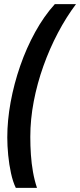

<svg xmlns="http://www.w3.org/2000/svg" viewBox="-20 -747 386 925"><path d="M56.2 158.2Q42 128.9 33 87.4Q23.9 45.9 19.5 0.5Q15.1 -44.9 15.1 -85Q15.1 -166.5 31.2 -254.9Q47.4 -343.3 77.4 -429.7Q107.4 -516.1 149.7 -592.8Q191.9 -669.4 244.1 -727.1H346.2Q299.3 -665 259.3 -589.1Q219.2 -513.2 189.2 -429.2Q159.2 -345.2 142.6 -258.5Q126 -171.9 126 -87.9Q126 -43.9 128.9 -1.5Q131.8 41 138.9 81.3Q146 121.6 158.2 158.2Z"/></svg>

Font: Open Sans Condensed
Style: Italic
Weight: 400
Width: 3
Italic angle: -12°
Designer: Monotype Design Team
Foundry: Monotype Imaging Inc.
Version: Version 3.000